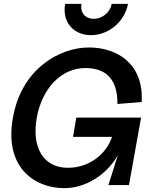

<svg xmlns="http://www.w3.org/2000/svg" viewBox="-20 -963 830 999"><path d="M314 16C422 16 532 -49 593 -155L544 0H651L714 -351H377L360 -251H563C536 -168 451 -90 333 -90C206 -90 144 -195 171 -349C198 -502 298 -609 424 -609C544 -609 592 -537 591 -422L717 -432C729 -629 592 -716 443 -716C290 -716 91 -605 47 -349C1 -92 160 16 314 16ZM319 -943C302 -849 362 -780 454 -780C543 -780 629 -849 646 -943H561C553 -897 511 -865 468 -865C424 -865 396 -897 404 -943Z"/></svg>

Font: Uncut Sans Semibold
Style: Italic
Weight: 600
Italic angle: -10°
Designer: Kasper Nordkvist
Foundry: Uncut Type
Version: Version 1.111;FEAKit 1.0